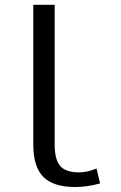

<svg xmlns="http://www.w3.org/2000/svg" viewBox="-20 -750 491 780"><path d="M285.2 9.8Q197.3 9.8 156.2 -31.2Q115.2 -72.3 115.2 -163.1V-730.5H202.1V-163.1Q202.1 -101.6 224.6 -75.7Q247.1 -49.8 300.8 -49.8Q335 -49.8 372.1 -65.4L386.7 -4.9Q334 9.8 285.2 9.8Z"/></svg>

Font: Gen Shin Gothic Normal
Style: Regular
Weight: 300
Designer: [Source Han Sans]
Ryoko NISHIZUKA  (kana & ideographs); Paul D. Hunt (Latin, Greek & Cyrillic); Wenlong ZHANG  (bopomofo
Version: Version 1.002.20150607